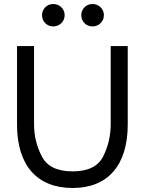

<svg xmlns="http://www.w3.org/2000/svg" viewBox="-20 -930 724 959"><path d="M442 -798C474 -798 499 -823 499 -854C499 -885 474 -910 442 -910C410 -910 386 -885 386 -854C386 -823 410 -798 442 -798ZM246 -798C278 -798 303 -823 303 -854C303 -885 278 -910 246 -910C214 -910 190 -885 190 -854C190 -823 214 -798 246 -798ZM343 9C519 9 618 -105 618 -308V-700H533V-311C533 -252 520 -197 495 -148C470 -99 419 -74 343 -74C266 -74 214 -99 189 -149C163 -198 150 -252 150 -311V-700H65V-308C65 -105 164 9 343 9Z"/></svg>

Font: Be Vietnam
Style: Regular
Weight: 400
Designer: Gabriel Lam
Foundry: TypeRant
Version: Version 4.000